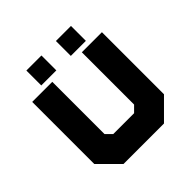

<svg xmlns="http://www.w3.org/2000/svg" viewBox="-178 -814 956 956"><g transform="rotate(-45 300.5 -335.5)"><path d="M158 0 55 -103V-540H196.5V-172L227 -141.5H374L404.5 -172V-540H546V-103L443 0ZM198 -71H406.5L476 -146V-470V-146L406.5 -71H198L125 -146.5V-470V-146.5ZM353 -566V-671H459V-566ZM145 -566V-671H251V-566ZM197.5 -613H197V-623H197.5ZM406.5 -613H406V-623H406.5Z"/></g></svg>

Font: Tourney Thin Black
Style: Regular
Weight: 900
Version: Version 1.015